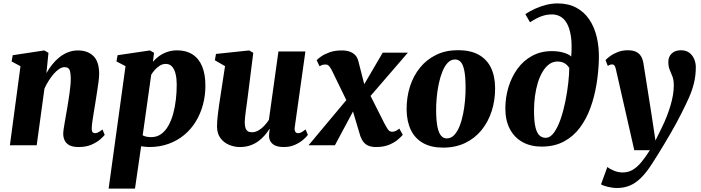

<svg xmlns="http://www.w3.org/2000/svg" viewBox="-20 -851 4106 1125"><path d="M252 -422.5Q267 -449 286 -473Q305 -497 328.2 -515.5Q351.5 -534 378.8 -544.8Q406 -555.5 437 -555.5Q493.5 -555.5 527.2 -522.8Q561 -490 561 -417.5Q561 -399.5 557 -369.5Q553 -339.5 547.8 -306.8Q542.5 -274 538.5 -247Q534.5 -222 529.8 -194.5Q525 -167 521.5 -141.8Q518 -116.5 517.5 -98.5Q517.5 -80.5 523.5 -75.5Q529.5 -70.5 536 -70.5Q544.5 -70.5 554.5 -75.2Q564.5 -80 580.5 -92.5L593.5 -60.5Q586.5 -51.5 567.2 -34.5Q548 -17.5 516.5 -3.5Q485 10.5 440.5 10.5Q404.5 10.5 385.2 -0.8Q366 -12 358.2 -29.5Q350.5 -47 350.5 -66.5Q350.5 -77 352.8 -93.8Q355 -110.5 358.8 -131.2Q362.5 -152 366.2 -174Q370 -196 373.5 -216Q377 -237.5 380.8 -261Q384.5 -284.5 387.8 -308.2Q391 -332 393 -354.2Q395 -376.5 394.5 -394.5Q394 -419 390.5 -432.8Q387 -446.5 379 -452Q371 -457.5 358 -457.5Q343 -457.5 327 -447Q311 -436.5 295.5 -418.8Q280 -401 265.8 -378.8Q251.5 -356.5 240.5 -332L195 0H38L100 -463L48 -491L54.5 -527.5L239.5 -555.5L264 -541.5Z M616.5 254 715.5 -463.5 662.5 -491 669 -527.5 858.5 -555.5 882.5 -541.5 876 -489Q891 -507 912.2 -522.2Q933.5 -537.5 960.2 -546.8Q987 -556 1018.5 -556Q1071 -556 1108 -532.2Q1145 -508.5 1164.2 -462.5Q1183.5 -416.5 1183.5 -349.5Q1183.5 -290.5 1169 -237Q1154.5 -183.5 1126.8 -138.2Q1099 -93 1058.8 -59.8Q1018.5 -26.5 967 -8Q915.5 10.5 854.5 10.5Q843.5 10.5 831.2 9Q819 7.5 807 6L771 254ZM816 -58Q825.5 -53 837.8 -50.2Q850 -47.5 866 -47.5Q899 -47.5 923.8 -65.2Q948.5 -83 966 -113.5Q983.5 -144 994.5 -183.8Q1005.5 -223.5 1010.5 -267.5Q1015.5 -311.5 1015.5 -355Q1015.5 -389.5 1009 -417Q1002.5 -444.5 988.5 -460.5Q974.5 -476.5 951.5 -476.5Q933 -476.5 917 -466.8Q901 -457 888 -442.5Q875 -428 866 -413Z M1385 10.5Q1353.5 10.5 1323 -2Q1292.5 -14.5 1272.2 -41Q1252 -67.5 1251.5 -110Q1251.5 -127 1253.2 -147.8Q1255 -168.5 1257.8 -191.2Q1260.5 -214 1264 -237.5Q1267.5 -261 1271 -283.5L1298.5 -463.5L1239 -498L1245.5 -535L1440 -555.5L1464 -541.5L1432 -287.5Q1429.5 -266 1426.2 -243.5Q1423 -221 1420.2 -200.2Q1417.5 -179.5 1415.8 -162.8Q1414 -146 1414 -136.5Q1414 -115 1418.2 -101.8Q1422.5 -88.5 1431.8 -82.2Q1441 -76 1456.5 -76Q1476 -76 1494.5 -86.8Q1513 -97.5 1528.5 -114.2Q1544 -131 1555.5 -148.5L1611.5 -549.5H1769.5L1707 -105.5Q1704.5 -87 1710.5 -78.8Q1716.5 -70.5 1726.5 -70.5Q1735.5 -70.5 1744.8 -75.2Q1754 -80 1770.5 -92.5L1784 -61Q1776.5 -49.5 1757.2 -32.8Q1738 -16 1709 -2.8Q1680 10.5 1643 10.5Q1602.5 10.5 1581.8 -4.2Q1561 -19 1557 -44.5Q1556.5 -48.5 1556.5 -54Q1556.5 -59.5 1557 -66.2Q1557.5 -73 1558.5 -80.2Q1559.5 -87.5 1560.5 -94L1558.5 -95Q1546.5 -76 1530.2 -57.2Q1514 -38.5 1492.8 -23Q1471.5 -7.5 1445 1.5Q1418.5 10.5 1385 10.5Z M2183 10.5Q2159 10.5 2141.2 3.8Q2123.5 -3 2111.5 -17Q2099.5 -31 2091.5 -53L2029.5 -260.5L2076 -249.5L1942.5 0H1788L2047 -309.5L2033.5 -214.5L1927 -433.5Q1920 -449 1910.5 -461Q1901 -473 1889.5 -473Q1877 -473 1869.2 -470.8Q1861.5 -468.5 1852.5 -462.5L1835.5 -498Q1842 -506 1861.2 -519.8Q1880.5 -533.5 1911 -544.5Q1941.5 -555.5 1982 -555.5Q2008.5 -555.5 2028.2 -548.8Q2048 -542 2061.2 -528.2Q2074.5 -514.5 2079.5 -493.5L2129 -300L2085 -307.5L2222.5 -542.5H2370L2112 -243.5L2126 -339L2230.5 -131.5Q2241.5 -110.5 2251.5 -94.8Q2261.5 -79 2277 -79Q2285 -79 2294.2 -81.8Q2303.5 -84.5 2320 -97.5L2340 -61Q2332 -51 2312.2 -33.8Q2292.5 -16.5 2260.5 -3Q2228.5 10.5 2183 10.5Z M2664 -557Q2735 -557 2783 -531.2Q2831 -505.5 2855.8 -456Q2880.5 -406.5 2881 -335.5Q2881.5 -264 2861.2 -200.8Q2841 -137.5 2802 -89.2Q2763 -41 2706 -13.5Q2649 14 2576.5 14Q2507.5 14 2460 -12.2Q2412.5 -38.5 2388 -88.2Q2363.5 -138 2362.5 -208Q2362 -281 2382.2 -344.2Q2402.5 -407.5 2441.5 -455.2Q2480.5 -503 2536.5 -530Q2592.5 -557 2664 -557ZM2646.5 -502.5Q2621.5 -502.5 2603.2 -483Q2585 -463.5 2572 -431.2Q2559 -399 2550.8 -359.5Q2542.5 -320 2538.8 -278.8Q2535 -237.5 2535.5 -201Q2536 -142 2543.5 -106.5Q2551 -71 2564.8 -55.5Q2578.5 -40 2597.5 -40Q2622.5 -40 2641 -59.2Q2659.5 -78.5 2672.5 -111Q2685.5 -143.5 2693.5 -183.5Q2701.5 -223.5 2705 -264.8Q2708.5 -306 2708 -343.5Q2707.5 -404 2700.2 -438.8Q2693 -473.5 2679.5 -488Q2666 -502.5 2646.5 -502.5Z M3153.5 8Q3089.5 8 3041.8 -18.5Q2994 -45 2967.5 -95Q2941 -145 2941 -215Q2941 -279 2959 -339.2Q2977 -399.5 3011.8 -447.5Q3046.5 -495.5 3097.5 -523.5Q3148.5 -551.5 3214 -551.5Q3252.5 -551.5 3283.8 -542Q3315 -532.5 3327 -519.5Q3332.5 -591.5 3325 -639.2Q3317.5 -687 3301.2 -714.8Q3285 -742.5 3262.8 -754.5Q3240.5 -766.5 3215 -766.5Q3182 -766.5 3152.8 -755.8Q3123.5 -745 3085.5 -720.5L3058 -768.5Q3086.5 -787 3118 -801Q3149.5 -815 3182.2 -823Q3215 -831 3247 -831Q3309.5 -831 3355.8 -806.5Q3402 -782 3432.2 -737.8Q3462.5 -693.5 3476.8 -633Q3491 -572.5 3489 -501.5Q3487 -430 3475.2 -357.8Q3463.5 -285.5 3439.8 -219.8Q3416 -154 3377.8 -102.8Q3339.5 -51.5 3284 -21.8Q3228.5 8 3153.5 8ZM3177 -43.5Q3204 -43.5 3226 -74Q3248 -104.5 3264.8 -153Q3281.5 -201.5 3292.8 -257.5Q3304 -313.5 3309.8 -365.8Q3315.5 -418 3315.5 -453.5Q3305.5 -468 3294.8 -476Q3284 -484 3272.2 -487.2Q3260.5 -490.5 3246.5 -490.5Q3219 -490.5 3197.2 -474.2Q3175.5 -458 3158.8 -429.8Q3142 -401.5 3131 -365Q3120 -328.5 3114.5 -287.2Q3109 -246 3109 -204Q3109 -140 3117.5 -105.2Q3126 -70.5 3141.5 -57Q3157 -43.5 3177 -43.5Z M3588.5 -446Q3585 -461.5 3580 -467.5Q3575 -473.5 3567.5 -473.5Q3560.5 -473.5 3554.5 -471.5Q3548.5 -469.5 3541.5 -464.5L3528 -498.5Q3535.5 -507.5 3553.8 -521.2Q3572 -535 3599 -545.8Q3626 -556.5 3658 -556.5Q3687.5 -556.5 3706.2 -547.8Q3725 -539 3735.5 -522Q3746 -505 3750 -480.5Q3756.5 -439 3763.8 -394Q3771 -349 3778.2 -302.5Q3785.5 -256 3792.8 -210.2Q3800 -164.5 3806.5 -121L3820.5 -27.5L3858 -103.5Q3874 -136.5 3886.8 -169Q3899.5 -201.5 3908.8 -232.8Q3918 -264 3923 -293.5Q3928 -323 3928 -350Q3928 -382.5 3920 -403Q3912 -423.5 3904 -442.2Q3896 -461 3896 -489Q3896 -518 3915.5 -537.2Q3935 -556.5 3970 -556.5Q4000 -556.5 4019.2 -541.8Q4038.5 -527 4047.8 -504.2Q4057 -481.5 4057 -457.5Q4057 -408 4046.2 -364.2Q4035.5 -320.5 4016.5 -278Q3997.5 -235.5 3973.5 -188.5Q3960.5 -162.5 3944.2 -132.2Q3928 -102 3909.5 -70.2Q3891 -38.5 3872.2 -7Q3853.5 24.5 3835.5 53.2Q3817.5 82 3802 106Q3768.5 159 3736.2 190.8Q3704 222.5 3670 236.5Q3636 250.5 3596.5 250.5Q3568.5 250.5 3540.5 243.5Q3512.5 236.5 3501.5 229L3539 127Q3549.5 137.5 3575.8 148.5Q3602 159.5 3628 159.5Q3660.5 159.5 3686.5 144.5Q3712.5 129.5 3736.8 100.5Q3761 71.5 3788 29H3696.5Z"/></svg>

Font: Merriweather 48pt Black
Style: Italic
Weight: 900
Italic angle: -7.8°
Version: Version 2.101